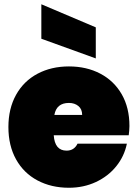

<svg xmlns="http://www.w3.org/2000/svg" viewBox="-20 -887 656 914"><path d="M20 -282.2Q20 -370.1 56.4 -435.5Q92.8 -501 158.4 -535.9Q224.1 -570.8 308.1 -570.8Q392.1 -570.8 457.5 -536.4Q522.9 -502 559.6 -438Q596.2 -374 596.2 -287.1Q595.7 -264.2 592.8 -243.2H235.8Q240.7 -169.9 296.9 -169.9Q333 -169.9 349.1 -203.1H584Q571.8 -143.1 533.4 -95.5Q495.1 -47.9 436.5 -20.5Q377.9 6.8 308.1 6.8Q224.1 6.8 158.4 -28.1Q92.8 -63 56.4 -128.4Q20 -193.8 20 -282.2ZM176.8 -702.6V-866.7L436 -756.8V-608.9ZM238.8 -339.8H371.1Q371.1 -367.7 353 -382.3Q335 -397 308.1 -397Q249 -397 238.8 -339.8Z"/></svg>

Font: Poppins Black
Style: Regular
Weight: 900
Designer: Ninad Kale (Devanagari), Jonny Pinhorn (Latin)
Foundry: Indian Type Foundry
Version: 4.004